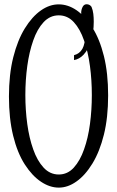

<svg xmlns="http://www.w3.org/2000/svg" viewBox="-20 -854 536 880"><path d="M365.2 -169.4Q383.8 -221.2 392.3 -285.6Q400.9 -350.1 400.9 -418.5Q400.9 -486.8 392.3 -551.3Q383.8 -615.7 365.2 -668.5Q347.2 -721.2 318.4 -752.4Q289.6 -783.7 249.3 -783.7Q209 -783.7 179.7 -752.2Q150.4 -720.7 132.3 -668.5Q113.8 -615.7 105 -551.3Q96.2 -486.8 96.2 -418.5Q96.2 -350.1 105 -285.6Q113.8 -221.2 132.3 -169.4Q150.4 -117.7 179.7 -85.9Q209 -54.2 249.3 -54.2Q289.6 -54.2 318.4 -85.9Q347.2 -117.7 365.2 -169.4ZM168 -21Q127.4 -47.9 93.5 -100.6Q59.6 -153.3 40.3 -231.9Q21 -310.5 21 -411.9Q21 -513.2 40.8 -591.6Q60.5 -669.9 93.8 -723.9Q127 -777.8 167.5 -806.2Q207 -834 249 -834Q291 -834 330.1 -807.6Q369.6 -780.8 403.3 -727.8Q437 -674.8 456.3 -596.7Q475.6 -518.6 475.6 -417Q475.6 -315.4 456.3 -237.3Q437 -159.2 403.6 -104.5Q370.1 -49.8 330.1 -22Q291 5.9 249.5 5.9Q208 5.9 168 -21ZM409.7 -754.9Q409.7 -704.1 397 -665Q384.3 -626 362.8 -603Q343.8 -583 319.3 -578.6Q319.3 -578.6 319.3 -601.1Q345.2 -607.9 357.7 -630.4Q370.1 -652.8 370.1 -692.4Q370.1 -720.2 365.2 -735.6Q360.4 -751 356.2 -763.9Q352.1 -776.9 352.1 -794.9Q352.1 -809.6 358.9 -822.8Q365.2 -834.5 377 -834.5Q381.8 -834.5 387.7 -832.5Q393.6 -830.6 399.4 -822.8Q405.8 -807.1 407.7 -790.5Q409.7 -773.9 409.7 -754.9Z"/></svg>

Font: Scarab Serif
Style: Light
Weight: 300
Designer: John Roberts
Foundry: Scarab
Version: 1.0